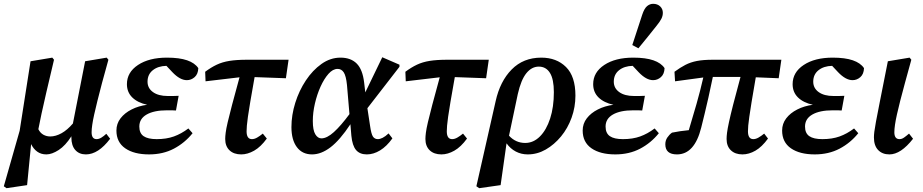

<svg xmlns="http://www.w3.org/2000/svg" viewBox="-47 -795 4835 1006"><path d="M403 14Q368 14 347.5 -9Q327 -32 327 -75Q327 -77 327 -78.5Q327 -80 327 -81Q296 -32 260.5 -9Q225 14 196 14Q168 14 148 -0.5Q128 -15 116 -40L95 175L-13 191L-27 181L56 -110L113 -474L227 -493L236 -482Q211 -377 195.5 -310Q180 -243 170.5 -199Q161 -155 154 -118Q164 -98 180.5 -89Q197 -80 216 -80Q245 -80 275.5 -97Q306 -114 335 -148L399 -474L512 -493L521 -482L488 -362Q460 -256 446.5 -195Q433 -134 433 -102Q433 -66 459 -66Q471 -66 483.5 -73.5Q496 -81 510 -94L530 -68Q468 14 403 14Z M734 14Q655 14 609 -18Q563 -50 563 -111Q563 -147 584.5 -175Q606 -203 642.5 -221.5Q679 -240 724 -246Q674 -257 646 -284.5Q618 -312 618 -354Q618 -416 676 -454.5Q734 -493 828 -493Q893 -493 933.5 -479Q974 -465 992 -438Q991 -407 973 -391Q955 -375 932 -375Q896 -375 856 -417L825 -450Q781 -449 753.5 -427Q726 -405 726 -367Q726 -333 754.5 -312.5Q783 -292 832 -292Q851 -292 860.5 -292Q870 -292 889 -293L875 -216Q867 -217 854.5 -217Q842 -217 828 -217Q760 -217 721.5 -195Q683 -173 683 -132Q683 -97 705.5 -81.5Q728 -66 774 -66Q825 -66 864 -80Q903 -94 940 -122L962 -97Q921 -46 864 -16Q807 14 734 14Z M1030 -369 1028 -419Q1059 -442 1088.5 -456Q1118 -470 1155.5 -476Q1193 -482 1247 -482H1465L1451 -385L1287 -391Q1273 -312 1264.5 -262.5Q1256 -213 1252 -183.5Q1248 -154 1246.5 -137Q1245 -120 1245 -107Q1245 -66 1273 -66Q1286 -66 1300 -74Q1314 -82 1330 -95L1351 -69Q1319 -25 1284.5 -5.5Q1250 14 1217 14Q1178 14 1155.5 -7.5Q1133 -29 1133 -67Q1133 -80 1135.5 -100Q1138 -120 1146 -154.5Q1154 -189 1169 -246Q1184 -303 1208 -390Z M1592 -161Q1592 -113 1605 -91.5Q1618 -70 1637 -70Q1666 -70 1702.5 -103Q1739 -136 1784 -197L1771 -350Q1766 -398 1754 -416Q1742 -434 1722 -434Q1697 -434 1674 -408Q1651 -382 1632.5 -341Q1614 -300 1603 -252.5Q1592 -205 1592 -161ZM1588 14Q1537 14 1508.5 -24Q1480 -62 1480 -129Q1480 -192 1500 -256Q1520 -320 1555.5 -373.5Q1591 -427 1637.5 -460Q1684 -493 1737 -493Q1791 -493 1822 -462Q1853 -431 1861 -362L1867 -311L1956 -495L2046 -456V-445L1878 -228L1892 -136Q1898 -93 1907 -79.5Q1916 -66 1933 -66Q1944 -66 1958 -73Q1972 -80 1989 -96L2009 -70Q1979 -28 1944.5 -7Q1910 14 1875 14Q1838 14 1818.5 -9Q1799 -32 1794 -84L1789 -144Q1734 -61 1685 -23.5Q1636 14 1588 14Z M2079 -369 2077 -419Q2108 -442 2137.5 -456Q2167 -470 2204.5 -476Q2242 -482 2296 -482H2514L2500 -385L2336 -391Q2322 -312 2313.5 -262.5Q2305 -213 2301 -183.5Q2297 -154 2295.5 -137Q2294 -120 2294 -107Q2294 -66 2322 -66Q2335 -66 2349 -74Q2363 -82 2379 -95L2400 -69Q2368 -25 2333.5 -5.5Q2299 14 2266 14Q2227 14 2204.5 -7.5Q2182 -29 2182 -67Q2182 -80 2184.5 -100Q2187 -120 2195 -154.5Q2203 -189 2218 -246Q2233 -303 2257 -390Z M2666 -302 2620 -84Q2655 -46 2705 -46Q2748 -46 2782 -80Q2816 -114 2835.5 -174Q2855 -234 2855 -312Q2855 -380 2834.5 -413Q2814 -446 2776 -446Q2739 -446 2711 -411.5Q2683 -377 2666 -302ZM2464 191 2449 181 2550 -265Q2573 -369 2634 -431Q2695 -493 2789 -493Q2869 -493 2918.5 -444Q2968 -395 2968 -294Q2968 -234 2948 -178.5Q2928 -123 2892.5 -80Q2857 -37 2812.5 -11.5Q2768 14 2718 14Q2684 14 2655.5 -1Q2627 -16 2607 -44L2576 175Z M3177 14Q3098 14 3052 -18Q3006 -50 3006 -111Q3006 -147 3027.5 -175Q3049 -203 3085.5 -221.5Q3122 -240 3167 -246Q3117 -257 3089 -284.5Q3061 -312 3061 -354Q3061 -416 3119 -454.5Q3177 -493 3271 -493Q3336 -493 3376.5 -479Q3417 -465 3435 -438Q3434 -407 3416 -391Q3398 -375 3375 -375Q3339 -375 3299 -417L3268 -450Q3224 -449 3196.5 -427Q3169 -405 3169 -367Q3169 -333 3197.5 -312.5Q3226 -292 3275 -292Q3294 -292 3303.5 -292Q3313 -292 3332 -293L3318 -216Q3310 -217 3297.5 -217Q3285 -217 3271 -217Q3203 -217 3164.5 -195Q3126 -173 3126 -132Q3126 -97 3148.5 -81.5Q3171 -66 3217 -66Q3268 -66 3307 -80Q3346 -94 3383 -122L3405 -97Q3364 -46 3307 -16Q3250 14 3177 14ZM3266 -559Q3292 -639 3318 -718Q3329 -751 3343.5 -763Q3358 -775 3375 -775Q3398 -775 3412 -761.5Q3426 -748 3426 -728Q3426 -712 3418.5 -697Q3411 -682 3394 -661Q3370 -631 3346.5 -601.5Q3323 -572 3298 -542Z M3490 -369 3487 -419Q3517 -441 3544 -455Q3571 -469 3604.5 -475.5Q3638 -482 3688 -482H4047L4033 -385L3913 -390Q3899 -310 3891 -260.5Q3883 -211 3879 -182.5Q3875 -154 3873.5 -137.5Q3872 -121 3872 -107Q3872 -66 3900 -66Q3913 -66 3927 -74Q3941 -82 3957 -95L3977 -69Q3945 -25 3911 -5.5Q3877 14 3843 14Q3805 14 3782.5 -7.5Q3760 -29 3760 -67Q3760 -81 3762.5 -100.5Q3765 -120 3772.5 -155Q3780 -190 3794.5 -247Q3809 -304 3833 -392H3688Q3675 -329 3664.5 -282.5Q3654 -236 3645 -199Q3636 -162 3627 -126Q3592 14 3500 14Q3439 14 3439 -39Q3439 -59 3449.5 -74.5Q3460 -90 3474 -100Q3494 -104 3516.5 -107.5Q3539 -111 3562 -113Q3583 -182 3602.5 -250.5Q3622 -319 3638 -389Z M4222 14Q4143 14 4097 -18Q4051 -50 4051 -111Q4051 -147 4072.5 -175Q4094 -203 4130.5 -221.5Q4167 -240 4212 -246Q4162 -257 4134 -284.5Q4106 -312 4106 -354Q4106 -416 4164 -454.5Q4222 -493 4316 -493Q4381 -493 4421.5 -479Q4462 -465 4480 -438Q4479 -407 4461 -391Q4443 -375 4420 -375Q4384 -375 4344 -417L4313 -450Q4269 -449 4241.5 -427Q4214 -405 4214 -367Q4214 -333 4242.5 -312.5Q4271 -292 4320 -292Q4339 -292 4348.5 -292Q4358 -292 4377 -293L4363 -216Q4355 -217 4342.5 -217Q4330 -217 4316 -217Q4248 -217 4209.5 -195Q4171 -173 4171 -132Q4171 -97 4193.5 -81.5Q4216 -66 4262 -66Q4313 -66 4352 -80Q4391 -94 4428 -122L4450 -97Q4409 -46 4352 -16Q4295 14 4222 14Z M4613 14Q4576 14 4554 -9Q4532 -32 4532 -75Q4532 -87 4534 -104Q4536 -121 4542.5 -156.5Q4549 -192 4562 -257L4605 -474L4719 -493L4728 -482L4695 -362Q4666 -256 4652.5 -195Q4639 -134 4639 -102Q4639 -66 4666 -66Q4678 -66 4689.5 -74Q4701 -82 4716 -95L4737 -68Q4673 14 4613 14Z"/></svg>

Font: Source Serif 4 Semibold
Style: Italic
Weight: 600
Italic angle: -12°
Designer: Frank Grießhammer
Foundry: Adobe
Version: Version 4.005;hotconv 1.1.0;makeotfexe 2.6.0